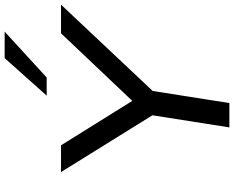

<svg xmlns="http://www.w3.org/2000/svg" viewBox="-108 -872 981 804"><g transform="rotate(-90 382.0 -470.5)"><path d="M250 0 307 -362 317 -296 63 -705H175L367 -397H352L644 -705H764L379 -296L409 -362L352 0ZM383 -765 540 -941H651L459 -765Z"/></g></svg>

Font: Nunito Sans 10pt SemiExpanded Medium
Style: Italic
Weight: 500
Width: 6
Italic angle: -9°
Designer: Vernon Adams
Foundry: Vernon Adams
Version: Version 3.101;gftools[0.9.27]